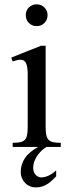

<svg xmlns="http://www.w3.org/2000/svg" viewBox="-20 -668 318 873"><path d="M196.3 -599.6Q196.3 -578.6 182.4 -564Q168.5 -549.3 147 -549.3Q125.5 -549.3 111.3 -563.5Q97.2 -577.6 97.2 -599.6Q97.2 -610.4 101.1 -619.4Q105 -628.4 111.8 -634.8Q118.7 -641.1 127.7 -644.8Q136.7 -648.4 147 -648.4Q157.2 -648.4 166.3 -644.5Q175.3 -640.6 181.9 -634Q188.5 -627.4 192.4 -618.7Q196.3 -609.9 196.3 -599.6ZM37.6 0V-18.6Q58.6 -18.6 72 -21.5Q85.4 -24.4 93 -32.5Q100.6 -40.5 103.3 -54.9Q106 -69.3 106 -91.8V-331.1Q106 -363.3 98.9 -379.9Q91.8 -396.5 72.3 -396.5Q65.4 -396.5 57.1 -394.5Q48.8 -392.6 37.6 -388.7L31.2 -406.2L166.5 -460H187.5V-91.8Q187.5 -69.3 190.4 -54.9Q193.4 -40.5 200.9 -32.5Q208.5 -24.4 221.9 -21.5Q235.4 -18.6 256.3 -18.6V0ZM235.4 133.8Q227.1 142.1 217.8 151.1Q208.5 160.2 197.5 167.5Q186.5 174.8 173.3 179.4Q160.2 184.1 144 184.1Q128.4 184.1 115.5 178.5Q102.5 172.9 93.5 163.3Q84.5 153.8 79.3 141.1Q74.2 128.4 74.2 114.3Q74.2 80.1 92.8 51.8Q111.3 23.4 153.8 0H191.4Q182.6 5.4 172.1 14.4Q161.6 23.4 152.3 35.9Q143.1 48.3 137 63.7Q130.9 79.1 130.9 97.2Q130.9 104 133.3 111.3Q135.7 118.7 140.6 124.8Q145.5 130.9 152.1 134.8Q158.7 138.7 167.5 138.7Q182.6 138.7 200.2 130.9Q217.8 123 235.4 106.9Z"/></svg>

Font: Doulos SIL Phon
Style: Regular
Weight: 400
Designer: Walt Agee, Victor Gaultney, Peter Martin, Debbi Hosken, Becca Hirsbrunner
Foundry: SIL International
Version: Version 5.000